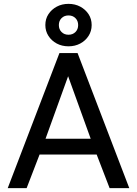

<svg xmlns="http://www.w3.org/2000/svg" viewBox="-20 -975 710 995"><path d="M20 0 288 -700H382L650 0H548L481 -174H185L118 0ZM216 -256H450L333 -580ZM335 -735Q301 -735 274 -749.5Q247 -764 231 -789Q215 -814 215 -845Q215 -877 231 -901.5Q247 -926 274 -940.5Q301 -955 335 -955Q369 -955 396 -940.5Q423 -926 439 -901.5Q455 -877 455 -845Q455 -814 439 -789Q423 -764 396 -749.5Q369 -735 335 -735ZM335 -795Q357 -795 371 -809Q385 -823 385 -845Q385 -867 371 -881Q357 -895 335 -895Q313 -895 299 -881Q285 -867 285 -845Q285 -823 299 -809Q313 -795 335 -795Z"/></svg>

Font: Golos Text
Style: Regular
Weight: 400
Designer: A.Korolkova, Vitaly Kuzmin
Foundry: ParaType Ltd
Version: Version 2.004